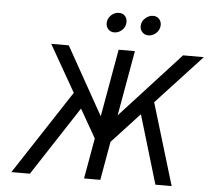

<svg xmlns="http://www.w3.org/2000/svg" viewBox="-59 -960 1126 1024"><g transform="rotate(5 504.0 -448.0)"><path d="M512 -164 526 -295 897 -700H1008ZM39 0 354 -481 407 -412 138 0ZM497 -164 191 -700H285L512 -295ZM428 0 552 -700H639L515 0ZM810 0 687 -412 752 -481 897 0ZM703 -790Q683.5 -790 670.8 -803.2Q658 -816.5 658 -835Q658 -860.5 677.5 -878.2Q697 -896 720 -896Q739.5 -896 751.8 -883Q764 -870 764 -851Q764 -834 755.2 -820.2Q746.5 -806.5 732.5 -798.2Q718.5 -790 703 -790ZM520 -790Q500.5 -790 488.2 -803.2Q476 -816.5 476 -835Q476 -852 484.8 -865.8Q493.5 -879.5 507.5 -887.8Q521.5 -896 537 -896Q557.5 -896 569.2 -883Q581 -870 581 -851Q581 -825.5 562.5 -807.8Q544 -790 520 -790Z"/></g></svg>

Font: Overpass
Style: Italic
Weight: 400
Italic angle: -10°
Designer: Delve Withrington, Dave Bailey, Thomas Jockin
Foundry: Delve Fonts LLC
Version: Version 4.000